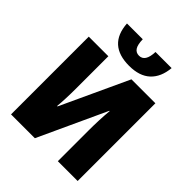

<svg xmlns="http://www.w3.org/2000/svg" viewBox="-257 -1098 1247 1247"><g transform="rotate(45 366.5 -475.0)"><path d="M241 -714V-425Q241 -319 234 -250H238L453 -714H673V0H491V-281Q491 -380 499 -468H496L280 0H61V-714ZM380 -765Q188 -765 176 -950H321Q322 -901 336.5 -879Q351 -857 379 -857Q435 -857 438 -950H586Q578 -861 526.5 -813Q475 -765 380 -765Z"/></g></svg>

Font: Noto Sans Display Black Narrow
Style: Regular
Weight: 900
Width: 4
Designer: Monotype Design team
Foundry: Monotype Imaging Inc.
Version: Version 1.000